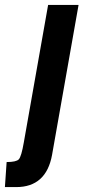

<svg xmlns="http://www.w3.org/2000/svg" viewBox="-100 -520 363 782"><path d="M-34 242H-80L-73 140Q-34 140 -23.5 129Q-13 118 -3 60L96 -500H220L112 111Q88 242 -34 242Z"/></svg>

Font: Cabin
Style: Bold Italic
Weight: 700
Designer: Pablo Impallari
Foundry: Pablo Impallari. www.impallari.com Igino Marini. www.ikern.com
Version: Version 1.005